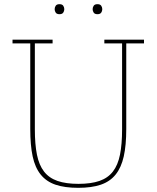

<svg xmlns="http://www.w3.org/2000/svg" viewBox="-20 -888 750 920"><path d="M355 12Q290 12 246 -3Q202 -18 175 -51.5Q148 -85 136.5 -138.5Q125 -192 125 -270V-680H40V-698H232V-680H147V-268Q147 -197 157 -147Q167 -97 191 -66Q215 -35 255.5 -21Q296 -7 356 -7Q416 -7 456.5 -21Q497 -35 521 -66Q545 -97 555 -147Q565 -197 565 -268V-680H480V-698H670V-680H585V-270Q585 -192 573 -138.5Q561 -85 534 -51.5Q507 -18 463 -3Q419 12 355 12ZM265 -820Q252 -820 247 -827.5Q242 -835 242 -843V-845Q242 -853 247 -860.5Q252 -868 265 -868Q278 -868 283 -860.5Q288 -853 288 -845V-843Q288 -835 283 -827.5Q278 -820 265 -820ZM447 -820Q434 -820 429 -827.5Q424 -835 424 -843V-845Q424 -853 429 -860.5Q434 -868 447 -868Q460 -868 465 -860.5Q470 -853 470 -845V-843Q470 -835 465 -827.5Q460 -820 447 -820Z"/></svg>

Font: IBM Plex Serif Thin
Style: Regular
Weight: 100
Designer: Mike Abbink, Paul van der Laan, Pieter van Rosmalen
Foundry: Bold Monday
Version: Version 3.001